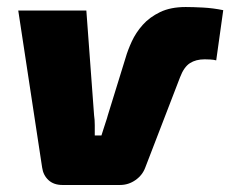

<svg xmlns="http://www.w3.org/2000/svg" viewBox="-20 -527 656 547"><path d="M158 0Q133 0 118 -14Q103 -28 100 -50L32 -497H226L248 -199Q250 -186 250 -170.5Q250 -155 250 -141H269Q272 -150 275 -160Q278 -170 281.5 -180Q285 -190 287 -198L338 -363Q344 -384 355.5 -409Q367 -434 386.5 -456Q406 -478 436 -492.5Q466 -507 509 -507Q529 -507 558 -505.5Q587 -504 616 -498L596 -355Q589 -357 579 -357.5Q569 -358 563 -358Q538 -358 521 -347Q504 -336 493 -307L394 -50Q386 -28 366 -14Q346 0 322 0Z"/></svg>

Font: Exo 2 Black
Style: Italic
Weight: 900
Italic angle: -8°
Designer: Natanael Gama
Foundry: Natanael Gama
Version: Version 2.010